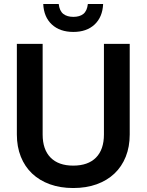

<svg xmlns="http://www.w3.org/2000/svg" viewBox="-20 -932 739 968"><path d="M349 16Q284 16 231.5 -3Q179 -22 142 -57Q105 -92 85 -142Q65 -192 65 -254V-711H195V-254Q195 -178 235 -137.5Q275 -97 349 -97Q424 -97 464 -137.5Q504 -178 504 -254V-711H634V-254Q634 -192 614 -142Q594 -92 557 -57Q520 -22 467.5 -3Q415 16 349 16ZM350 -771Q282 -771 241.5 -808.5Q201 -846 198 -912H276Q280 -877 299 -862Q318 -847 350 -847Q382 -847 400.5 -862Q419 -877 423 -912H500Q497 -846 457 -808.5Q417 -771 350 -771Z"/></svg>

Font: Geist SemBd
Style: Regular
Weight: 400
Designer: Basement.studio, Andrés Briganti, Mateo Zaragoza
Foundry: Basement.studio, Vercel, Andrés Briganti, Guido Ferreyra, Mateo Zaragoza
Version: Version 1.401